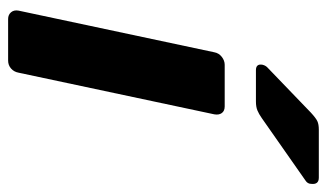

<svg xmlns="http://www.w3.org/2000/svg" viewBox="-182 -604 786 461"><g transform="rotate(90 210.5 -373.0)"><path d="M25 0Q15 0 9 -7Q3 -14 5 -25L105 -495Q107 -506 116 -513Q125 -520 135 -520H235Q246 -520 251 -513Q256 -506 254 -495L154 -25Q152 -14 144 -7Q136 0 125 0ZM148 -595Q132 -595 135 -611Q137 -619 143 -624L250 -727Q263 -739 270.5 -742.5Q278 -746 291 -746H406Q423 -746 421 -728Q421 -719 413 -714L263 -609Q253 -602 244.5 -598.5Q236 -595 223 -595Z"/></g></svg>

Font: Rubik SemiBold
Style: Italic
Weight: 600
Italic angle: -12°
Designer: Hubert and Fischer
Foundry: Hubert and Fischer
Version: Version 2.300;gftools[0.9.30]